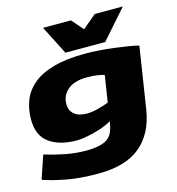

<svg xmlns="http://www.w3.org/2000/svg" viewBox="-143 -910 1152 1250"><g transform="rotate(-15 432.5 -285.0)"><path d="M-3 163 50 7Q116 27 186 41Q256 55 329 55Q416 55 462.5 29.5Q509 4 521 -72L525 -91Q490 -70 445 -55.5Q400 -41 357.5 -33Q315 -25 287 -25Q170 -25 101 -75Q32 -125 32 -233Q32 -301 54.5 -360Q77 -419 129.5 -463.5Q182 -508 269.5 -532.5Q357 -557 487 -557Q525 -557 575.5 -553.5Q626 -550 677.5 -543.5Q729 -537 772 -530Q815 -523 838 -516L773 -99Q748 55 649 137.5Q550 220 364 220Q244 220 153 203Q62 186 -3 163ZM571 -390Q554 -395 525.5 -400Q497 -405 457 -405Q368 -405 324 -366.5Q280 -328 280 -272Q280 -227 309.5 -202Q339 -177 395 -177Q427 -177 465.5 -186.5Q504 -196 543 -211ZM800 -790 629 -596H361L262 -790H450L518 -712L611 -790Z"/></g></svg>

Font: Georama ExtraExtended ExtraBold
Style: Italic
Weight: 800
Width: 8
Italic angle: -9°
Designer: Jean-Baptiste Levee
Foundry: Production Type
Version: Version 1.000